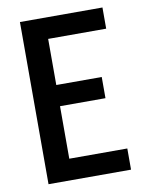

<svg xmlns="http://www.w3.org/2000/svg" viewBox="-83 -796 666 857"><g transform="rotate(-10 250.0 -367.5)"><path d="M67 0V-735H441V-639H178V-430H384V-334H178V-96H441V0Z"/></g></svg>

Font: Iosevka Custom
Style: Bold
Weight: 700
Monospace: yes
Designer: Belleve Invis
Foundry: Belleve Invis
Version: Version 30.3.3; ttfautohint (v1.8.3)